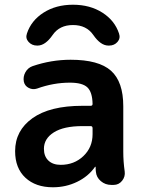

<svg xmlns="http://www.w3.org/2000/svg" viewBox="-20 -783 607 813"><path d="M484 -641Q491 -621 477.5 -605.5Q464 -590 442 -590H439Q406 -590 375 -635Q346 -677 289 -677Q232 -677 203 -635Q172 -590 139 -590H137Q115 -590 101 -605.5Q87 -621 94 -641Q112 -696 164.5 -729.5Q217 -763 289 -763Q361 -763 413.5 -729.5Q466 -696 484 -641ZM329 -249Q250 -249 208 -222.5Q166 -196 166 -153Q166 -121 185 -103Q204 -85 237 -85Q294 -85 333 -122Q372 -159 372 -215V-240Q372 -249 364 -249ZM204 10Q131 10 87.5 -30.5Q44 -71 44 -143Q44 -230 117.5 -282.5Q191 -335 329 -335H364Q372 -335 372 -343Q371 -393 350 -413Q329 -433 276 -433Q206 -433 137 -408Q119 -402 102 -410.5Q85 -419 81 -437Q77 -458 87.5 -477Q98 -496 118 -503Q197 -530 279 -530Q398 -530 450 -483.5Q502 -437 502 -333V-140Q502 -99 508 -57Q511 -35 497 -17.5Q483 0 461 0H451Q426 0 407 -16Q388 -32 386 -56Q385 -63 385 -75Q385 -77 384 -77Q382 -77 382 -76Q354 -36 306.5 -13Q259 10 204 10Z"/></svg>

Font: Rounded Mplus 1c Bold
Style: Bold
Weight: 700
Version: Version 1.059.20150529